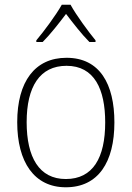

<svg xmlns="http://www.w3.org/2000/svg" viewBox="-20 -784 559 814"><path d="M279 -764H242C218 -721 167 -652 134 -613V-606H161C194 -639 232 -688 260 -725C289 -687 326 -639 359 -606H385V-613C356 -648 303 -720 279 -764ZM465 -265C465 -428 403 -539 262 -539C128 -539 53 -438 53 -266C53 -97 125 10 259 10C397 10 465 -97 465 -265ZM93 -266C93 -417 149 -505 262 -505C380 -505 426 -406 426 -265C426 -115 374 -25 259 -25C146 -25 93 -117 93 -266Z"/></svg>

Font: Noto Sans SemiCondensed ExtraLight
Style: Regular
Weight: 200
Width: 4
Designer: Monotype Design Team
Foundry: Monotype Imaging Inc.
Version: Version 2.013